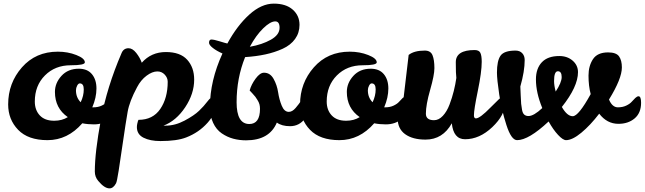

<svg xmlns="http://www.w3.org/2000/svg" viewBox="-20 -765 3556 1059"><path d="M299 -480Q354 -480 401 -461.5Q448 -443 448 -421Q448 -405 370 -405Q284 -405 228 -349Q172 -293 172 -205Q172 -158 199.5 -128.5Q227 -99 279 -99Q322 -99 354 -119Q283 -168 283 -258Q283 -307 319 -346.5Q355 -386 415 -386Q462 -386 487 -356Q512 -326 512 -277Q512 -227 489 -173H495Q521 -173 541 -182.5Q561 -192 571 -203.5Q581 -215 591 -224.5Q601 -234 609 -234Q623 -234 623 -198Q623 -141 587 -110Q551 -79 498 -79Q464 -79 434 -85Q353 8 242 8Q135 8 80 -49Q25 -106 25 -189Q25 -307 101 -393.5Q177 -480 299 -480ZM399 -267Q399 -227 425 -201Q442 -236 442 -272Q442 -305 420 -305Q412 -305 405.5 -292.5Q399 -280 399 -267Z M895 -478Q974 -478 1012.5 -435.5Q1051 -393 1051 -326Q1051 -248 1001.5 -173.5Q952 -99 882 -72H894Q946 -72 998.5 -100Q1051 -128 1078 -154Q1105 -180 1123 -204Q1145 -233 1159 -233Q1173 -233 1173 -197Q1173 -142 1125 -88Q1077 -34 1007 -7Q956 13 865 13Q808 13 771.5 -5.5Q735 -24 735 -64Q735 -72 737 -82Q739 -92 741 -98L744 -104Q823 -104 864 -164Q905 -224 905 -314Q905 -336 888.5 -353.5Q872 -371 848 -371Q820 -371 788.5 -347.5Q757 -324 736 -284Q694 -206 684 -148Q673 -85 658.5 15.5Q644 116 634.5 176.5Q625 237 620 246Q605 274 584 274Q556 274 522 233Q503 211 503 181Q503 75 536.5 -105Q570 -285 650 -471Q661 -499 689 -499Q711 -499 731.5 -473Q752 -447 762 -419Q814 -478 895 -478Z M1580 -69Q1534 -69 1507 -89Q1466 9 1337 9Q1300 9 1266.5 0Q1233 -9 1203 -29.5Q1173 -50 1155.5 -87.5Q1138 -125 1138 -176Q1138 -319 1207 -470Q1175 -484 1154 -500.5Q1133 -517 1133 -529Q1133 -547 1146 -547Q1160 -547 1192 -537Q1224 -527 1234 -525Q1288 -624 1355 -684.5Q1422 -745 1490 -745Q1557 -745 1594.5 -712Q1632 -679 1632 -628Q1632 -584 1607.5 -550Q1583 -516 1539 -496Q1495 -476 1444 -465Q1393 -454 1332 -450Q1285 -334 1285 -201Q1285 -81 1355 -81Q1414 -81 1414 -165Q1414 -178 1411 -189.5Q1408 -201 1400 -213.5Q1392 -226 1388.5 -231Q1385 -236 1371.5 -250.5Q1358 -265 1357 -266Q1366 -299 1390 -331.5Q1414 -364 1436 -364Q1470 -364 1489 -330Q1508 -296 1514 -256Q1520 -216 1534 -182Q1548 -148 1573 -148Q1592 -148 1610.5 -169.5Q1629 -191 1643 -212.5Q1657 -234 1665 -234Q1676 -234 1685.5 -218Q1695 -202 1695 -186Q1695 -155 1663 -112Q1631 -69 1580 -69ZM1498 -647Q1471 -647 1431.5 -608.5Q1392 -570 1358 -507Q1426 -519 1474 -546Q1522 -573 1522 -612Q1522 -647 1498 -647Z M1909 -480Q1964 -480 2011 -461.5Q2058 -443 2058 -421Q2058 -405 1980 -405Q1894 -405 1838 -349Q1782 -293 1782 -205Q1782 -158 1809.5 -128.5Q1837 -99 1889 -99Q1932 -99 1964 -119Q1893 -168 1893 -258Q1893 -307 1929 -346.5Q1965 -386 2025 -386Q2072 -386 2097 -356Q2122 -326 2122 -277Q2122 -227 2099 -173H2105Q2131 -173 2151 -182.5Q2171 -192 2181 -203.5Q2191 -215 2201 -224.5Q2211 -234 2219 -234Q2233 -234 2233 -198Q2233 -141 2197 -110Q2161 -79 2108 -79Q2074 -79 2044 -85Q1963 8 1852 8Q1745 8 1690 -49Q1635 -106 1635 -189Q1635 -307 1711 -393.5Q1787 -480 1909 -480ZM2009 -267Q2009 -227 2035 -201Q2052 -236 2052 -272Q2052 -305 2030 -305Q2022 -305 2015.5 -292.5Q2009 -280 2009 -267Z M2323 -486Q2355 -486 2365.5 -460.5Q2376 -435 2376 -389Q2376 -351 2352.5 -269Q2329 -187 2329 -138Q2329 -102 2374 -102Q2400 -102 2422.5 -126Q2445 -150 2459.5 -188.5Q2474 -227 2483 -263.5Q2492 -300 2497 -335Q2494 -356 2494 -422Q2494 -489 2598 -489Q2622 -489 2629.5 -473.5Q2637 -458 2637 -424Q2637 -368 2615.5 -264Q2594 -160 2594 -129Q2594 -112 2605 -112Q2627 -112 2686 -172.5Q2745 -233 2752 -233Q2766 -233 2766 -198Q2766 -131 2695.5 -64Q2625 3 2545 3Q2481 3 2472 -85Q2422 5 2327 5Q2256 5 2214.5 -25Q2173 -55 2173 -114Q2173 -155 2205 -216L2234 -462Q2264 -486 2323 -486Z M2824 -486Q2847 -486 2860.5 -471.5Q2874 -457 2874 -434Q2874 -372 2850 -288Q2851 -271 2852 -239.5Q2853 -208 2854.5 -192.5Q2856 -177 2859.5 -158.5Q2863 -140 2872 -132.5Q2881 -125 2895 -125Q2924 -125 2971 -169Q2936 -254 2936 -327Q2936 -387 2968.5 -421.5Q3001 -456 3065 -456Q3109 -456 3138.5 -430.5Q3168 -405 3168 -367Q3168 -287 3079 -175Q3108 -124 3139 -124Q3171 -124 3238 -246Q3226 -291 3226 -348Q3226 -401 3250.5 -438.5Q3275 -476 3334 -476Q3379 -476 3394.5 -454Q3410 -432 3410 -393Q3410 -331 3339 -216Q3357 -173 3388 -173Q3414 -173 3434 -182.5Q3454 -192 3464 -203.5Q3474 -215 3484 -224.5Q3494 -234 3502 -234Q3516 -234 3516 -198Q3516 -142 3480.5 -112Q3445 -82 3391 -82Q3328 -82 3285 -138Q3236 -74 3186.5 -33Q3137 8 3102 8Q3085 8 3058 -21Q3031 -50 3006 -95Q2896 8 2832 8Q2800 8 2773 -76Q2746 -160 2733.5 -244Q2721 -328 2721 -365Q2721 -429 2740.5 -457.5Q2760 -486 2824 -486ZM3036 -318Q3036 -294 3045 -260Q3078 -310 3078 -340Q3078 -372 3057 -372Q3036 -372 3036 -318Z"/></svg>

Font: LeckerliOne
Style: Regular
Weight: 400
Designer: Gesine Todt
Foundry: Gesine Todt
Version: Version 1.000